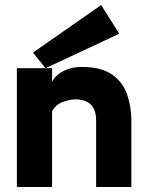

<svg xmlns="http://www.w3.org/2000/svg" viewBox="-20 -743 589 763"><path d="M47 0V-472H187V-418Q201 -445 232.5 -461Q264 -477 305 -477Q382 -477 425 -447Q468 -417 485 -368Q502 -319 502 -264V0H362V-264Q362 -348 279 -348Q258 -348 230 -338Q202 -328 187 -301V0ZM161 -472 111 -534 382 -723 454 -609Z"/></svg>

Font: Lil Grotesk Black
Style: Regular
Weight: 900
Designer: Bastien Sozeau
Foundry: NBR — Bastien Sozeau
Version: Version 3.003; ttfautohint (v1.8.4.7-5d5b);gftools[0.9.33]